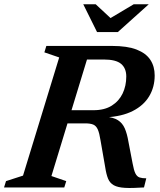

<svg xmlns="http://www.w3.org/2000/svg" viewBox="-44 -904 770 926"><path d="M407.5 -372.5Q460 -372.5 495 -394.5Q530 -416.5 547.5 -453.2Q565 -490 565 -535Q565 -575 540 -596Q515 -617 456.5 -617H280.5L314.5 -682.5H495.5Q570 -682.5 615.2 -664.8Q660.5 -647 681.2 -615.2Q702 -583.5 702 -540Q702 -484 675.5 -439.8Q649 -395.5 596.5 -368.8Q544 -342 465.5 -338V-341Q503.5 -338 525 -324.2Q546.5 -310.5 557.8 -284.8Q569 -259 575.5 -220L595.5 -116Q601.5 -82.5 609.2 -67.2Q617 -52 629.5 -48Q642 -44 661.5 -44L650.5 0Q593 4 558.5 2Q524 0 505 -10.5Q486 -21 477.2 -42.2Q468.5 -63.5 463.5 -97L441 -226Q435.5 -261.5 427.8 -279.2Q420 -297 406 -303Q392 -309 367 -309H196.5L203.5 -372.5ZM204 -55 275.5 -30.5 266 0H-24.5L-15 -30.5L67 -57L241.5 -627L170 -651.5L179.5 -682.5H395.5ZM673.5 -883.5 524.5 -749.5H424L357.5 -883.5H417.5L498 -808.5H475L601 -883.5Z"/></svg>

Font: Newsreader SemiBold
Style: Italic
Weight: 600
Italic angle: -17°
Designer: Hugues Gentile
Foundry: Production Type
Version: Version 1.003